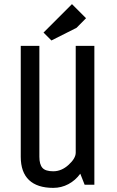

<svg xmlns="http://www.w3.org/2000/svg" viewBox="-20 -891 565 926"><path d="M435.1 0H388.2L367.2 -53.2Q343.8 -21 309.8 -2.9Q275.9 15.1 236.8 15.1Q159.7 15.1 119.9 -22.7Q80.1 -60.5 80.1 -134.8V-669.9H169.9V-134.8Q169.9 -98.1 184.6 -81.5Q199.2 -64.9 236.8 -64.9Q276.9 -64.9 311 -96.2Q345.2 -127.4 345.2 -154.8V-669.9H435.1ZM395 -803.2 349.1 -756.8 228 -695.8 189.9 -733.9 327.1 -871.1Z"/></svg>

Font: Unica One
Style: Bold
Weight: 400
Designer: Eduardo Rodriguez Tunni
Foundry: Eduardo Rodriguez Tunni
Version: Version 1.001